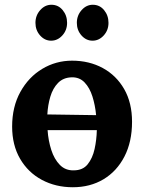

<svg xmlns="http://www.w3.org/2000/svg" viewBox="-20 -771 606 807"><path d="M286 16Q214 16 156 -15Q98 -46 64.5 -103.5Q31 -161 31 -239Q31 -322 65.5 -384.5Q100 -447 157.5 -481.5Q215 -516 283 -516Q355 -516 412 -485Q469 -454 502 -396.5Q535 -339 535 -259Q535 -175 503 -113Q471 -51 415 -17.5Q359 16 286 16ZM281 -446Q246 -445 224 -422.5Q202 -400 191.5 -364.5Q181 -329 179 -290L384 -287Q380 -329 368.5 -365.5Q357 -402 335.5 -424.5Q314 -447 281 -446ZM290 -55Q328 -55 348.5 -80.5Q369 -106 377.5 -144.5Q386 -183 387 -224H180Q183 -180 195.5 -141Q208 -102 231.5 -78Q255 -54 290 -55ZM369 -600Q342 -600 322.5 -622Q303 -644 303 -675Q303 -706 323 -728.5Q343 -751 370 -751Q399 -751 417.5 -728.5Q436 -706 436 -675Q436 -644 416 -622Q396 -600 369 -600ZM195 -600Q168 -600 148.5 -622Q129 -644 129 -675Q129 -706 149 -728.5Q169 -751 196 -751Q225 -751 243.5 -728.5Q262 -706 262 -675Q262 -644 242 -622Q222 -600 195 -600Z"/></svg>

Font: Lora
Style: Bold
Weight: 700
Designer: Olga Karpushina, Alexei Vanyashin (Cyrillic)
Foundry: Cyreal
Version: Version 3.006; ttfautohint (v1.8.4.7-5d5b);gftools[0.9.30]